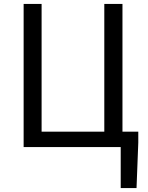

<svg xmlns="http://www.w3.org/2000/svg" viewBox="-20 -753 758 983"><path d="M598 210H679L688 -23V-79H607V-733H514V-79H193V-733H101V0H598Z"/></svg>

Font: Noto Sans CJK HK
Style: Regular
Weight: 400
Designer: Ryoko NISHIZUKA 西塚涼子 (kana, bopomofo & ideographs); Paul D. Hunt (Latin, Greek & Cyrillic); Sandoll Communications 산돌커뮤니
Foundry: Adobe
Version: Version 2.004;hotconv 1.0.118;makeotfexe 2.5.65603